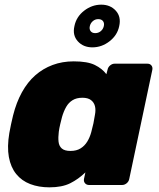

<svg xmlns="http://www.w3.org/2000/svg" viewBox="-20 -793 683 823"><path d="M192 10Q146 10 109.5 -4Q73 -18 49.5 -47Q26 -76 18 -120Q10 -164 20 -223Q24 -245 27.5 -261Q31 -277 36 -298Q50 -354 74 -397.5Q98 -441 131 -470Q164 -499 205.5 -514.5Q247 -530 296 -530Q355 -530 386.5 -514.5Q418 -499 436 -475L441 -494Q443 -505 452 -512.5Q461 -520 471 -520H612Q623 -520 629 -512.5Q635 -505 633 -494L534 -26Q532 -15 523 -7.5Q514 0 503 0H362Q351 0 344.5 -7.5Q338 -15 340 -26L346 -54Q316 -25 281 -7.5Q246 10 192 10ZM282 -146Q308 -146 325.5 -157Q343 -168 354 -186Q365 -204 371 -226Q377 -248 380.5 -264.5Q384 -281 387 -301Q391 -322 387 -338Q383 -354 370 -364Q357 -374 333 -374Q308 -374 291 -363.5Q274 -353 263.5 -334.5Q253 -316 246 -292Q242 -277 238 -260Q234 -243 232 -228Q229 -204 231 -185.5Q233 -167 245 -156.5Q257 -146 282 -146ZM376 -590Q337 -590 313.5 -616Q290 -642 299 -681Q307 -721 340.5 -747Q374 -773 414 -773Q453 -773 476.5 -747Q500 -721 491 -681Q483 -642 449.5 -616Q416 -590 376 -590ZM388 -651Q402 -651 412 -659.5Q422 -668 425 -681Q428 -694 421.5 -702.5Q415 -711 401 -711Q388 -711 378 -702.5Q368 -694 365 -681Q362 -668 368.5 -659.5Q375 -651 388 -651Z"/></svg>

Font: Rubik Light ExtraBold
Style: Italic
Weight: 800
Italic angle: -12°
Version: Version 2.104